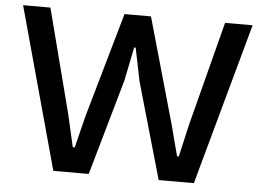

<svg xmlns="http://www.w3.org/2000/svg" viewBox="-52 -808 1191 875"><g transform="rotate(5 543.5 -370.0)"><path d="M19 -740H144L268 -260L301 -115H310L346 -260L483 -740H604L740 -260L778 -115H786L819 -260L943 -740H1069L865 0H704L578 -440L547 -592H540L509 -439L384 0H222Z"/></g></svg>

Font: Encode Sans Wide
Style: Medium
Weight: 500
Designer: Pablo Impallari, Andres Torresi
Foundry: Pablo Impallari, Andres Torresi
Version: Version 1.000; ttfautohint (v1.00) -l 8 -r 50 -G 200 -x 14 -